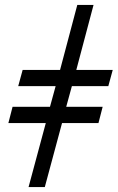

<svg xmlns="http://www.w3.org/2000/svg" viewBox="-20 -760 478 780"><path d="M438 -476H290L360 -740H294L224 -476H72L54 -410H206L183 -326H31L14 -260H166L96 0H162L232 -260H380L397 -326H249L272 -410H420Z"/></svg>

Font: XITS
Style: Bold Italic
Weight: 700
Italic angle: -16.33°
Designer: MicroPress Inc., with final additions and corrections provided by Coen Hoffman, Elsevier (retired)
Version: Version 1.105